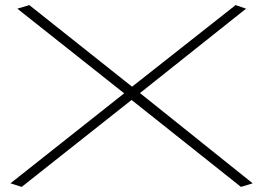

<svg xmlns="http://www.w3.org/2000/svg" viewBox="-20 -726 1033 753"><path d="M21 -7 467 -360 48 -692 95 -706 498 -386 904 -706 945 -692 529 -361 971 -7 925 7 496 -334 65 7Z"/></svg>

Font: Georama ExtraExtended ExtraLight
Style: Regular
Weight: 200
Width: 8
Designer: Jean-Baptiste Levee
Foundry: Production Type
Version: Version 1.000